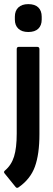

<svg xmlns="http://www.w3.org/2000/svg" viewBox="-36 -719 256 930"><path d="M53 189Q45 194 39 186L-12 123Q-21 114 -12 107Q19 81 32 39.5Q45 -2 45 -72V-481Q45 -492 55 -492H144Q155 -492 155 -481V-69Q155 28 133 88.5Q111 149 53 189ZM101 -564Q70 -564 53 -580Q36 -596 36 -624V-638Q36 -667 53 -683Q70 -699 101 -699Q133 -699 149.5 -683Q166 -667 166 -638V-624Q166 -596 149.5 -580Q133 -564 101 -564Z"/></svg>

Font: Sofia Sans Condensed
Style: Bold
Weight: 700
Designer: Botio Nikoltchev, Ani Petrova
Foundry: lettersoup
Version: Version 4.101; ttfautohint (v1.8.4.7-5d5b)